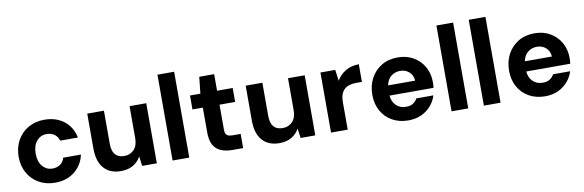

<svg xmlns="http://www.w3.org/2000/svg" viewBox="-51 -1147 4820 1586"><g transform="rotate(-10 2359.0 -354.0)"><path d="M311 12Q235 12 176 -21.5Q117 -55 83.5 -114.5Q50 -174 50 -250Q50 -328 83.5 -388Q117 -448 176 -482Q235 -516 311 -516Q408 -516 474.5 -465Q541 -414 560 -323H411Q402 -357 375 -376.5Q348 -396 310 -396Q259 -396 226 -357.5Q193 -319 193 -252Q193 -185 226 -146Q259 -107 310 -107Q348 -107 375 -126Q402 -145 411 -180H560Q541 -93 474.5 -40.5Q408 12 311 12Z M864 12Q771 12 720.5 -45.5Q670 -103 670 -212V-504H810V-226Q810 -106 912 -106Q961 -106 993 -139.5Q1025 -173 1025 -235V-504H1165V0H1042L1031 -81Q1009 -39 966.5 -13.5Q924 12 864 12Z M1297 0V-720H1437V0Z M1798 0Q1744 0 1703.5 -17Q1663 -34 1641 -73Q1619 -112 1619 -179V-387H1532V-504H1619L1634 -643H1759V-504H1890V-387H1759V-178Q1759 -145 1773 -132Q1787 -119 1823 -119H1889V0Z M2193 12Q2100 12 2049.5 -45.5Q1999 -103 1999 -212V-504H2139V-226Q2139 -106 2241 -106Q2290 -106 2322 -139.5Q2354 -173 2354 -235V-504H2494V0H2371L2360 -81Q2338 -39 2295.5 -13.5Q2253 12 2193 12Z M2626 0V-504H2750L2763 -411Q2791 -459 2838.5 -487.5Q2886 -516 2950 -516V-368H2903Q2862 -368 2831.5 -355.5Q2801 -343 2783.5 -313Q2766 -283 2766 -230V0Z M3275 12Q3199 12 3140.5 -20.5Q3082 -53 3049 -111.5Q3016 -170 3016 -247Q3016 -325 3048.5 -385.5Q3081 -446 3139 -481Q3197 -516 3276 -516Q3350 -516 3406.5 -483Q3463 -450 3495 -393.5Q3527 -337 3527 -265Q3527 -255 3526.5 -243Q3526 -231 3524 -217H3155Q3159 -165 3191.5 -133.5Q3224 -102 3274 -102Q3310 -102 3333.5 -117Q3357 -132 3369 -156H3512Q3498 -109 3464.5 -70.5Q3431 -32 3383 -10Q3335 12 3275 12ZM3276 -403Q3233 -403 3200.5 -377.5Q3168 -352 3158 -302H3385Q3382 -348 3351.5 -375.5Q3321 -403 3276 -403Z M3637 0V-720H3777V0Z M3908 0V-720H4048V0Z M4422 12Q4346 12 4287.5 -20.5Q4229 -53 4196 -111.5Q4163 -170 4163 -247Q4163 -325 4195.5 -385.5Q4228 -446 4286 -481Q4344 -516 4423 -516Q4497 -516 4553.5 -483Q4610 -450 4642 -393.5Q4674 -337 4674 -265Q4674 -255 4673.5 -243Q4673 -231 4671 -217H4302Q4306 -165 4338.5 -133.5Q4371 -102 4421 -102Q4457 -102 4480.5 -117Q4504 -132 4516 -156H4659Q4645 -109 4611.5 -70.5Q4578 -32 4530 -10Q4482 12 4422 12ZM4423 -403Q4380 -403 4347.5 -377.5Q4315 -352 4305 -302H4532Q4529 -348 4498.5 -375.5Q4468 -403 4423 -403Z"/></g></svg>

Font: DM Sans ExtraBold
Style: Regular
Weight: 800
Designer: Colophon Foundry, Jonny Pinhorn
Foundry: Colophon Foundry
Version: Version 4.004; ttfautohint (v1.8.4.7-5d5b)